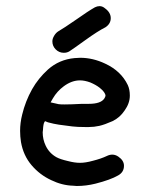

<svg xmlns="http://www.w3.org/2000/svg" viewBox="-20 -621 499 639"><path d="M233.4 -555.7Q273.4 -584 295.9 -596.7Q303.7 -600.6 311.5 -600.6Q321.3 -600.6 330.1 -592.8Q348.6 -579.1 348.6 -560.5Q348.6 -542 331.1 -530.3Q305.7 -517.6 263.7 -487.3Q221.7 -457 210.9 -450.2Q203.1 -445.3 192.4 -445.3Q176.8 -445.3 165.5 -456.5Q154.3 -467.8 154.3 -483.4Q154.3 -492.2 160.2 -502Q166 -511.7 173.8 -516.6Q192.4 -527.3 233.4 -555.7ZM220.7 -200.2Q179.7 -205.1 175.8 -206.1Q157.2 -209 143.6 -212.9Q141.6 -212.9 139.6 -213.9L129.9 -217.8L127.9 -214.8Q124 -209 123 -188.5Q123 -184.6 122.1 -180.7Q122.1 -157.2 131.8 -136.7Q143.6 -111.3 168 -97.7Q180.7 -90.8 206.1 -85Q228.5 -79.1 246.1 -79.1Q264.6 -79.1 289.1 -85.9Q316.4 -92.8 335 -101.6Q344.7 -106.4 353.5 -106.4Q364.3 -106.4 374 -99.6Q392.6 -86.9 392.6 -69.3Q392.6 -47.9 373 -37.1Q347.7 -22.5 297.9 -9.8Q266.6 -2 235.4 -2Q229.5 -2 223.6 -2.9Q186.5 -3.9 150.4 -21.5Q112.3 -39.1 85 -71.3Q57.6 -103.5 49.8 -148.4Q46.9 -167 46.9 -185.5Q46.9 -211.9 53.7 -239.3Q64.5 -284.2 86.9 -324.2Q107.4 -360.4 139.6 -389.6Q176.8 -422.9 228.5 -427.7Q238.3 -428.7 247.1 -428.7Q289.1 -428.7 330.1 -409.2Q382.8 -384.8 405.3 -337.9Q412.1 -323.2 412.1 -302.7Q412.1 -277.3 394.5 -252.9Q378.9 -229.5 354.5 -217.8Q328.1 -206.1 310.5 -202.1Q293 -198.2 275.4 -198.2Q271.5 -198.2 268.6 -198.2Q265.6 -198.2 262.7 -198.2Q237.3 -198.2 220.7 -200.2ZM148.4 -280.3 166 -276.4 174.8 -274.4Q179.7 -273.4 195.3 -273.4Q215.8 -273.4 252.9 -275.4Q263.7 -275.4 274.4 -275.4H275.4Q315.4 -275.4 327.1 -293Q330.1 -297.9 331.1 -301.8Q331.1 -313.5 311.5 -329.1Q298.8 -338.9 280.3 -346.7Q261.7 -353.5 246.1 -353.5Q218.8 -353.5 192.4 -334Q169.9 -317.4 156.2 -293.9Z"/></svg>

Font: sage sans
Style: Regular
Weight: 400
Version: Version 001.032